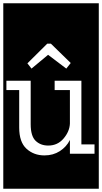

<svg xmlns="http://www.w3.org/2000/svg" viewBox="-32 -937 622 1170"><path d="M-12 213V-917H570V213ZM372 -519 399 -553 278 -671H256L135 -551L160 -519L261 -603ZM394 0H544V-57H464V-445H301V-388H394V-184Q392 -136 355.5 -93Q319 -50 262 -50Q215 -50 185 -79Q155 -108 155 -180V-445H7V-388H85V-160Q85 -71 129.5 -30.5Q174 10 239 10Q292 10 332.5 -16Q373 -42 394 -84Z"/></svg>

Font: Zilla Slab Highlight
Style: Regular
Weight: 400
Designer: Typotheque Type Foundry
Foundry: Typotheque type foundry
Version: Version 1.1; 2017; ttfautohint (v1.6)